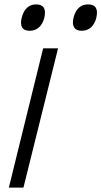

<svg xmlns="http://www.w3.org/2000/svg" viewBox="-20 -847 458 867"><path d="M242.2 -628.9 85.9 0H20L174.8 -628.9ZM180.2 -767.1Q173.3 -739.3 156 -723.6Q138.7 -708 113.8 -708Q88.9 -708 79.8 -723.6Q70.8 -739.3 78.1 -767.1Q85 -795.9 101.6 -811.5Q118.2 -827.1 143.1 -827.1Q193.8 -827.1 180.2 -767.1ZM415 -767.1Q408.2 -739.3 391.1 -723.6Q374 -708 349.1 -708Q324.2 -708 314.7 -723.6Q305.2 -739.3 312 -767.1Q327.6 -827.1 377.9 -827.1Q428.7 -827.1 415 -767.1Z"/></svg>

Font: Sinkin Sans 300 Light Italic
Style: Regular
Weight: 300
Italic angle: -112°
Designer: Keith Bates
Foundry: K-Type
Version: Sinkin Sans (version 1.0)  by Keith Bates   •   © 2014   www